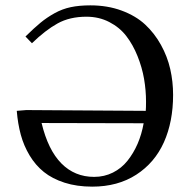

<svg xmlns="http://www.w3.org/2000/svg" viewBox="-20 -678 694 710"><path d="M511.2 -222.2 133.8 -223.1Q157.7 -123.5 207 -73.7Q256.3 -23.9 328.1 -23.9Q365.7 -23.9 397.5 -39.8Q429.2 -55.7 451.4 -83.5Q473.6 -111.3 488.8 -146.2Q503.9 -181.2 511.2 -222.2ZM98.1 -518.1 74.2 -543Q106.9 -575.2 130.1 -594.2Q153.3 -613.3 181.9 -629.2Q210.4 -645 241.9 -651.6Q273.4 -658.2 314 -658.2Q377.4 -658.2 429.7 -638.9Q481.9 -619.6 516.6 -587.4Q551.3 -555.2 575.2 -512Q599.1 -468.8 609.6 -422.4Q620.1 -376 620.1 -327.1Q620.1 -228 586.2 -152.1Q552.2 -76.2 483.9 -32Q415.5 12.2 320.8 12.2Q264.2 12.2 218.8 -2.4Q173.3 -17.1 142.3 -42Q111.3 -66.9 89.6 -103Q67.9 -139.2 56.9 -179.7Q45.9 -220.2 42 -268.1L77.1 -271L519 -268.1Q520 -279.3 520 -301.8Q520 -344.2 512.7 -386.5Q505.4 -428.7 488.5 -470.7Q471.7 -512.7 447 -544.7Q422.4 -576.7 384.3 -596.4Q346.2 -616.2 299.8 -616.2Q237.8 -616.2 192.9 -591.3Q147.9 -566.4 98.1 -518.1Z"/></svg>

Font: Common Serif News
Style: Regular
Weight: 450
Designer: Philipp H. Poll, Khaled Hosny
Foundry: Stefan Peev, Context Ltd.
Version: Version 1.026